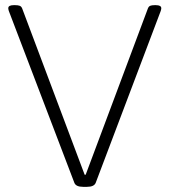

<svg xmlns="http://www.w3.org/2000/svg" viewBox="-20 -722 657 744"><path d="M302 2Q274 2 268 -14L14 -680Q12 -687 12 -690Q12 -702 33 -702H39Q50 -702 56.5 -699.5Q63 -697 66 -689L308 -45H312L553 -689Q556 -697 562 -699.5Q568 -702 579 -702H584Q605 -702 605 -690Q605 -687 603 -680L351 -14Q345 2 317 2Z"/></svg>

Font: Asap ExtraLight
Style: Regular
Weight: 200
Designer: Pablo Cosgaya
Foundry: Omnibus-Type
Version: Version 3.001; ttfautohint (v1.8.4.7-5d5b)